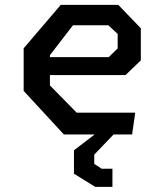

<svg xmlns="http://www.w3.org/2000/svg" viewBox="-20 -540 660 771"><path d="M236.5 0H360L277 63.5V157.5L362.5 210.5H431.5V137.5H388L358.5 118V81L436 0H510.5L523 -87.5H288L180.5 -197V-238.5H484L545.5 -297.5V-426.5L455 -520.5H224L75 -346V-175ZM180.5 -310.5V-318.5L273 -438.5H415L452.5 -404V-345.5L416.5 -310.5Z"/></svg>

Font: Monaspace Krypton Medium
Style: Regular
Weight: 500
Designer: Riley Cran & the Lettermatic Team
Foundry: Lettermatic
Version: Version 1.101 (Monaspace Krypton)